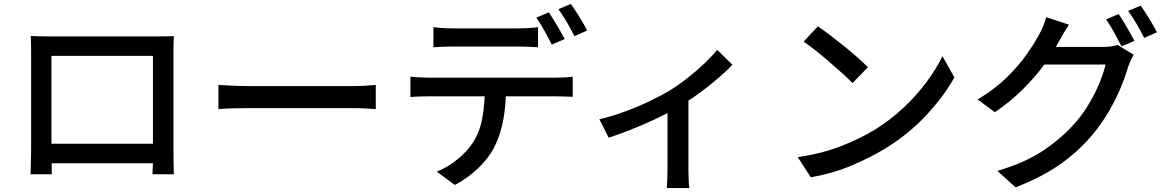

<svg xmlns="http://www.w3.org/2000/svg" viewBox="-20 -880 5970 982"><path d="M137.2 -695.8Q167 -694.3 191.2 -694.1Q215.3 -693.8 233.9 -693.8Q249 -693.8 290.5 -693.8Q332 -693.8 388.4 -693.8Q444.8 -693.8 506.3 -693.8Q567.9 -693.8 624 -693.8Q680.2 -693.8 721.2 -693.8Q762.2 -693.8 776.9 -693.8Q794.4 -693.8 819.3 -694.1Q844.2 -694.3 869.1 -694.8Q867.7 -674.8 867.4 -652.3Q867.2 -629.9 867.2 -608.9Q867.2 -595.7 867.2 -558.1Q867.2 -520.5 867.2 -469Q867.2 -417.5 867.2 -361.3Q867.2 -305.2 867.2 -254.2Q867.2 -203.1 867.2 -166.5Q867.2 -129.9 867.2 -118.2Q867.2 -105 867.4 -84.5Q867.7 -64 867.9 -43.2Q868.2 -22.5 868.7 -7.3Q869.1 7.8 869.1 11.2H759.8L762.2 -44.9H244.1L245.1 11.2H136.2Q136.7 6.3 137.2 -17.1Q137.7 -40.5 138.4 -69.3Q139.2 -98.1 139.2 -118.2Q139.2 -130.4 139.2 -167.7Q139.2 -205.1 139.2 -256.8Q139.2 -308.6 139.2 -364.7Q139.2 -420.9 139.2 -472.2Q139.2 -523.4 139.2 -560.3Q139.2 -597.2 139.2 -608.9Q139.2 -628.4 138.9 -652.3Q138.7 -676.3 137.2 -695.8ZM243.2 -145H762.2V-594.2H243.2Z M1097.2 -445.8Q1121.6 -444.3 1163.6 -442.1Q1205.6 -439.9 1246.1 -439.9Q1269 -439.9 1312.3 -439.9Q1355.5 -439.9 1409.9 -439.9Q1464.4 -439.9 1522.5 -439.9Q1580.6 -439.9 1634 -439.9Q1687.5 -439.9 1728.5 -439.9Q1769.5 -439.9 1790 -439.9Q1826.2 -439.9 1854.7 -442.1Q1883.3 -444.3 1901.9 -445.8V-321.8Q1885.7 -322.8 1854.5 -325Q1823.2 -327.1 1790 -327.1Q1769.5 -327.1 1728.3 -327.1Q1687 -327.1 1633.5 -327.1Q1580.1 -327.1 1522.2 -327.1Q1464.4 -327.1 1409.9 -327.1Q1355.5 -327.1 1312.3 -327.1Q1269 -327.1 1246.1 -327.1Q1204.6 -327.1 1163.6 -325.7Q1122.6 -324.2 1097.2 -321.8Z M2196.8 -741.2Q2242.2 -734.9 2293.9 -734.9Q2312 -734.9 2346.4 -734.9Q2380.9 -734.9 2422.6 -734.9Q2464.4 -734.9 2506.1 -734.9Q2547.9 -734.9 2581.5 -734.9Q2615.2 -734.9 2631.8 -734.9Q2655.3 -734.9 2682.1 -736.3Q2709 -737.8 2731.9 -741.2V-638.2Q2708 -639.6 2681.9 -640.9Q2655.8 -642.1 2631.8 -642.1Q2615.2 -642.1 2581.5 -642.1Q2547.9 -642.1 2506.3 -642.1Q2464.8 -642.1 2422.9 -642.1Q2380.9 -642.1 2346.7 -642.1Q2312.5 -642.1 2294.9 -642.1Q2269.5 -642.1 2243.4 -640.9Q2217.3 -639.6 2196.8 -638.2ZM2787.1 -816.9Q2799.3 -798.8 2814.5 -774.2Q2829.6 -749.5 2843.8 -724.6Q2857.9 -699.7 2868.2 -680.2L2801.8 -651.9Q2787.1 -682.1 2765.1 -721.9Q2743.2 -761.7 2723.1 -790ZM2899.9 -859.9Q2913.6 -840.8 2929.4 -815.9Q2945.3 -791 2959.7 -766.6Q2974.1 -742.2 2982.9 -724.1L2918 -694.8Q2902.3 -727.1 2879.6 -765.9Q2856.9 -804.7 2835.9 -833ZM2079.1 -487.8Q2100.1 -485.8 2123.5 -484.4Q2147 -482.9 2169.9 -482.9Q2182.6 -482.9 2221.4 -482.9Q2260.3 -482.9 2315.9 -482.9Q2371.6 -482.9 2435.3 -482.9Q2499 -482.9 2562.7 -482.9Q2626.5 -482.9 2681.6 -482.9Q2736.8 -482.9 2774.9 -482.9Q2813 -482.9 2825.2 -482.9Q2840.8 -482.9 2865.2 -483.9Q2889.6 -484.9 2909.2 -487.8V-384.8Q2891.1 -385.7 2867.9 -386.5Q2844.7 -387.2 2825.2 -387.2H2566.9Q2561 -227.1 2504.9 -121.1Q2478 -69.8 2424.6 -18.8Q2371.1 32.2 2306.2 65.9L2213.9 -2Q2269.5 -24.4 2319.6 -64.9Q2369.6 -105.5 2398.9 -150.9Q2431.2 -201.2 2443.6 -260.3Q2456.1 -319.3 2459 -387.2H2169.9Q2147.5 -387.2 2123.8 -386.5Q2100.1 -385.7 2079.1 -383.8Z M3045.4 -270Q3110.8 -285.2 3178.5 -310.3Q3246.1 -335.4 3305.4 -364Q3364.7 -392.6 3405.3 -417Q3452.6 -446.3 3498.5 -482.7Q3544.4 -519 3583.3 -555.9Q3622.1 -592.8 3647.9 -625L3726.1 -548.8Q3688.5 -509.3 3628.2 -459.2Q3567.9 -409.2 3501 -365.2V-14.2Q3501 9.8 3502.2 39.6Q3503.4 69.3 3506.3 82H3390.1Q3391.6 69.3 3392.8 39.6Q3394 9.8 3394 -14.2V-301.8Q3329.6 -268.1 3248.8 -234.1Q3168 -200.2 3093.3 -175.8Z M4163.1 -745.1Q4189.5 -727.5 4224.6 -700.9Q4259.8 -674.3 4296.6 -644.5Q4333.5 -614.7 4365.7 -586.2Q4397.9 -557.6 4418.9 -536.1L4340.3 -455.1Q4320.8 -475.1 4290 -503.2Q4259.3 -531.2 4223.4 -562Q4187.5 -592.8 4152.8 -620.6Q4118.2 -648.4 4090.3 -667ZM4060.1 -76.2Q4185.5 -94.7 4283.4 -133.3Q4381.3 -171.9 4453.1 -215.8Q4533.7 -265.6 4601.1 -329.1Q4668.5 -392.6 4719 -460.7Q4769.5 -528.8 4800.3 -592.8L4861.3 -483.9Q4807.1 -386.7 4717 -290.3Q4627 -193.8 4510.3 -122.1Q4434.6 -75.7 4339.1 -34.9Q4243.7 5.9 4127 26.9Z M5701.2 -808.1Q5713.9 -790 5728.8 -765.4Q5743.7 -740.7 5757.8 -715.6Q5772 -690.4 5782.2 -670.9L5716.3 -643.1Q5701.2 -672.9 5679.2 -712.6Q5657.2 -752.4 5637.2 -780.8ZM5814 -851.1Q5827.6 -832.5 5843.5 -807.6Q5859.4 -782.7 5873.8 -757.8Q5888.2 -732.9 5897 -714.8L5832 -686Q5816.4 -718.3 5793.7 -756.8Q5771 -795.4 5750 -824.2ZM5447.3 -753.9Q5432.1 -731.4 5417.7 -706.3Q5403.3 -681.2 5395 -666L5380.4 -640.1H5621.1Q5664.6 -640.1 5696.3 -649.9L5778.3 -600.1Q5770.5 -587.9 5762.9 -571Q5755.4 -554.2 5750 -539.1Q5736.8 -491.2 5712.6 -433.1Q5688.5 -375 5653.8 -314.5Q5619.1 -253.9 5574.2 -199.2Q5505.4 -114.3 5409.9 -45.2Q5314.5 23.9 5174.3 78.1L5081.1 -5.9Q5226.1 -48.8 5320.8 -113.3Q5415.5 -177.7 5481.9 -254.9Q5519 -297.4 5550.3 -350.1Q5581.5 -402.8 5603.3 -455.3Q5625 -507.8 5634.3 -549.8H5321.3Q5273.9 -485.4 5210 -421.9Q5146 -358.4 5068.4 -306.2L4980 -371.1Q5067.4 -423.3 5128.7 -483.4Q5189.9 -543.5 5230.2 -600.8Q5270.5 -658.2 5293.9 -702.1Q5303.2 -717.8 5314.2 -743.9Q5325.2 -770 5331.1 -792Z"/></svg>

Font: Source Han Sans CN Medium
Style: Regular
Weight: 500
Designer: Ryoko NISHIZUKA  (kana, bopomofo & ideographs); Paul D. Hunt (Latin, Greek & Cyrillic); Sandoll Communications , Soo-you
Foundry: Adobe
Version: Version 2.004;hotconv 1.0.118;makeotfexe 2.5.65603